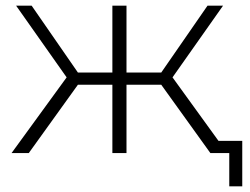

<svg xmlns="http://www.w3.org/2000/svg" viewBox="-20 -542 885 680"><path d="M551 -242H428V0H378V-242H256L82 0H21L216 -268L37 -522H92L256 -285H378V-522H428V-285H551L715 -522H770L591 -268L785 0H725ZM838 -43V118H792V0H725V-43Z"/></svg>

Font: Montserrat Atlas Light
Style: Regular
Weight: 300
Designer: Julieta Ulanovsky
Foundry: Julieta Ulanovsky
Version: Version 7.200